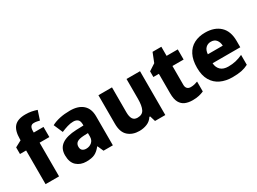

<svg xmlns="http://www.w3.org/2000/svg" viewBox="-39 -1419 2793 2083"><g transform="rotate(-30 1357.0 -377.5)"><path d="M389 -422H267V0H98V-422H21V-505L101 -548V-562Q101 -669 145 -717Q189 -765 286 -765Q327 -765 360 -758.5Q393 -752 427 -741L390 -628Q375 -632 357 -635.5Q339 -639 319 -639Q267 -639 267 -569V-549H389Z M725 -559Q828 -559 884.5 -509Q941 -459 941 -363V0H824L791 -74H787Q752 -29 713 -9.5Q674 10 605 10Q533 10 485 -33Q437 -76 437 -165Q437 -252 499 -295Q561 -338 681 -343L772 -346V-359Q772 -402 752 -420Q732 -438 696 -438Q661 -438 621.5 -426Q582 -414 543 -397L494 -510Q539 -534 597 -546.5Q655 -559 725 -559ZM722 -248Q659 -245 634 -226.5Q609 -208 609 -173Q609 -141 627 -126.5Q645 -112 674 -112Q715 -112 744 -137Q773 -162 773 -206V-250Z M1598 -549V0H1469L1448 -69H1438Q1412 -27 1367 -8.5Q1322 10 1270 10Q1185 10 1131 -38Q1077 -86 1077 -191V-549H1247V-238Q1247 -182 1265 -153.5Q1283 -125 1324 -125Q1385 -125 1407 -170Q1429 -215 1429 -300V-549Z M1990 -124Q2014 -124 2035.5 -129Q2057 -134 2078 -142V-18Q2050 -6 2017 2Q1984 10 1937 10Q1885 10 1845.5 -6.5Q1806 -23 1783.5 -63.5Q1761 -104 1761 -177V-422H1692V-493L1775 -547L1821 -663H1931V-549H2071V-422H1931V-187Q1931 -156 1946.5 -140Q1962 -124 1990 -124Z M2417 -559Q2534 -559 2602 -495.5Q2670 -432 2670 -309V-230H2323Q2326 -177 2359 -145Q2392 -113 2455 -113Q2506 -113 2548.5 -123Q2591 -133 2636 -154V-30Q2596 -9 2550 0.5Q2504 10 2436 10Q2354 10 2289.5 -20Q2225 -50 2188.5 -112.5Q2152 -175 2152 -271Q2152 -368 2185 -432Q2218 -496 2278 -527.5Q2338 -559 2417 -559ZM2422 -442Q2383 -442 2357 -416.5Q2331 -391 2327 -340H2514Q2513 -383 2490 -412.5Q2467 -442 2422 -442Z"/></g></svg>

Font: Noto Sans Meetei Mayek ExtraBold
Style: Regular
Weight: 800
Designer: Monotype Design Team and Neelakash Kshetrimayum
Foundry: Monotype Imaging Inc.
Version: Version 2.002; ttfautohint (v1.8.4.7-5d5b)